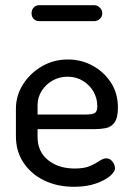

<svg xmlns="http://www.w3.org/2000/svg" viewBox="-20 -708 505 736"><path d="M264 8Q199 8 149 -16.5Q99 -41 70 -84.5Q41 -128 41 -186V-291Q41 -342 68.5 -385Q96 -428 141 -454Q186 -480 240 -480Q292 -480 335.5 -456Q379 -432 405.5 -391Q432 -350 432 -296Q432 -256 419 -238.5Q406 -221 386 -217Q366 -213 344 -213H124V-183Q124 -127 164 -94.5Q204 -62 267 -62Q304 -62 326 -72Q348 -82 362 -91.5Q376 -101 387 -101Q398 -101 405.5 -94.5Q413 -88 417 -79Q421 -70 421 -63Q421 -50 402 -33.5Q383 -17 347.5 -4.5Q312 8 264 8ZM124 -269H309Q336 -269 344.5 -275.5Q353 -282 353 -301Q353 -331 338.5 -356.5Q324 -382 298 -398Q272 -414 239 -414Q208 -414 182 -399.5Q156 -385 140 -360Q124 -335 124 -305ZM130 -627Q117 -627 109 -635.5Q101 -644 101 -657Q101 -670 109 -679Q117 -688 130 -688H342Q353 -688 362.5 -679Q372 -670 372 -657Q372 -644 362.5 -635.5Q353 -627 342 -627Z"/></svg>

Font: Dosis ExtraLight Medium
Style: Regular
Weight: 500
Version: Version 3.001; ttfautohint (v1.8.2)